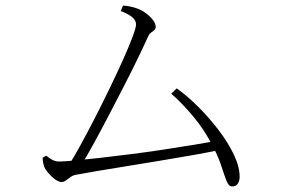

<svg xmlns="http://www.w3.org/2000/svg" viewBox="-20 -700 1040 693"><path d="M416 -660 424 -680Q438 -679 452 -676Q466 -673 473 -670Q489 -665 505 -653.5Q521 -642 531.5 -628.5Q542 -615 542 -603Q542 -596 537 -591.5Q532 -587 525.5 -582.5Q519 -578 515 -569Q501 -538 478 -490.5Q455 -443 427 -388.5Q399 -334 370.5 -279.5Q342 -225 316.5 -178.5Q291 -132 272 -102H227Q244 -128 268 -171.5Q292 -215 319.5 -268.5Q347 -322 374 -377.5Q401 -433 423 -482Q445 -531 458 -565.5Q471 -600 471 -612Q471 -627 456 -639Q441 -651 416 -660ZM598 -362 618 -381Q656 -354 695.5 -314.5Q735 -275 769 -230.5Q803 -186 824 -142Q845 -98 845 -61Q845 -48 838.5 -37.5Q832 -27 818 -27Q809 -27 803 -36.5Q797 -46 791 -65Q785 -84 775 -112Q765 -140 746 -176Q718 -231 678.5 -278.5Q639 -326 598 -362ZM134 -131 147 -138Q159 -128 170 -122.5Q181 -117 194 -117Q210 -117 248.5 -120.5Q287 -124 339.5 -130Q392 -136 451.5 -143.5Q511 -151 570 -160Q629 -169 680.5 -177.5Q732 -186 767 -193L775 -159Q732 -150 675.5 -140Q619 -130 558 -120Q497 -110 439 -100.5Q381 -91 332.5 -83Q284 -75 253 -69Q243 -67 234 -60.5Q225 -54 217.5 -48.5Q210 -43 202 -43Q195 -43 186 -48Q177 -53 168 -61.5Q159 -70 151.5 -79Q144 -88 140 -97Q137 -105 135.5 -113.5Q134 -122 134 -131Z"/></svg>

Font: Source Han Serif JP VF
Style: Regular
Weight: 250
Designer: Ryoko NISHIZUKA 西塚涼子 (kana & ideographs); Frank Grießhammer (Latin, Greek & Cyrillic); Wenlong ZHANG 张文龙 (bopomofo); San
Foundry: Adobe
Version: Version 2.001;hotconv 1.1.0;makeotfexe 2.6.0